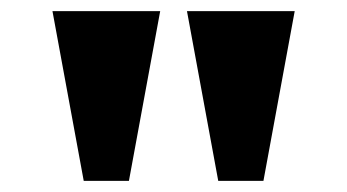

<svg xmlns="http://www.w3.org/2000/svg" viewBox="-20 -734 622 344"><path d="M130 -410 74 -714H267L211 -410ZM371 -410 315 -714H508L452 -410Z"/></svg>

Font: Noto Rashi Hebrew Black
Style: Regular
Weight: 900
Version: Version 1.006